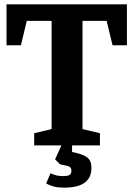

<svg xmlns="http://www.w3.org/2000/svg" viewBox="-20 -668 613 882"><path d="M276 194Q248 194 229.5 189.5Q211 185 192 175L212 128Q229 136 242.5 138.5Q256 141 273 141Q288 141 298 136.5Q308 132 308 116Q308 106 302.5 100.5Q297 95 285 93L256 87L233 64L262 0H137V-56L217 -75V-572H103L76 -460H10V-648H563V-460H497L470 -572H359V-75L439 -56V0H311V30L332 35Q363 42 381.5 56Q400 70 400 104Q400 134 386 154Q372 174 344.5 184Q317 194 276 194Z"/></svg>

Font: Faustina VF Beta
Style: Regular
Weight: 400
Designer: Alfonso Garcia
Foundry: Omnibus-Type
Version: Version 1.006